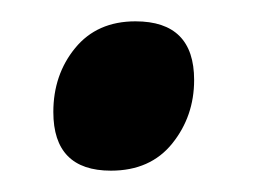

<svg xmlns="http://www.w3.org/2000/svg" viewBox="-20 -150 257 180"><path d="M30 -45Q30 -80 50.5 -105Q71 -130 107 -130Q162 -130 162 -75Q162 -41 141.5 -15.5Q121 10 84 10Q30 10 30 -45Z"/></svg>

Font: Bitter
Style: Italic
Weight: 400
Italic angle: -9°
Designer: Sol Matas
Foundry: Sol Matas
Version: Version 1.001